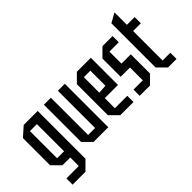

<svg xmlns="http://www.w3.org/2000/svg" viewBox="-98 -1155 1750 1750"><g transform="rotate(-45 777.5 -280.0)"><path d="M55 140V60H215V-50H115L35 -130V-480L125 -560H305V56L221 140ZM125 -480V-130H215V-480Z M655 -560V0H465L385 -80V-560H475V-80H565V-560Z M730 -80V-480L810 -560H990V-210H820V-80H980V0H810ZM820 -280 904 -286V-480H820Z M1060 0V-80H1180V-245H1060V-480L1140 -560H1270V-480H1150V-325H1270V-77L1193 0Z M1345 -650 1435 -700V-540H1535V-460H1435V-80H1535V0H1425L1345 -80Z"/></g></svg>

Font: Tektur Condensed
Style: Regular
Weight: 400
Width: 3
Designer: Adam Jagosz
Foundry: Adam Jagosz
Version: Version 1.005;gftools[0.9.30]